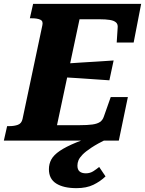

<svg xmlns="http://www.w3.org/2000/svg" viewBox="-52 -730 753 997"><path d="M612 -226 565 0H-32L-15 -75H-4Q22 -75 41 -82Q60 -89 65 -112L168 -599Q173 -621 157 -628Q141 -635 114 -635H103L120 -710H681L642 -509H554L559 -586Q561 -604 550.5 -613.5Q540 -623 518.5 -626.5Q497 -630 464 -630H361L244 -80H362Q402 -80 427.5 -83.5Q453 -87 467 -96.5Q481 -106 487 -124L523 -226ZM290 -400Q331 -403 372.5 -405.5Q414 -408 455.5 -410.5Q497 -413 538 -416L516 -313Q476 -316 436 -318.5Q396 -321 355.5 -324Q315 -327 274 -329ZM487 -42 505 -9Q454 16 423 36.5Q392 57 376.5 73Q361 89 355.5 102.5Q350 116 350 130Q350 151 361.5 160.5Q373 170 394 170Q416 170 433.5 158.5Q451 147 463 137L496 186Q469 212 433 229.5Q397 247 345 247Q278 247 240 223Q202 199 202 149Q202 121 214.5 98Q227 75 258.5 53.5Q290 32 346 9Q402 -14 487 -42Z"/></svg>

Font: Roboto Serif 20pt
Style: Bold Italic
Weight: 700
Italic angle: -10°
Version: Version 1.007